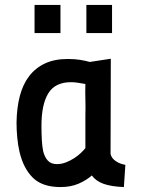

<svg xmlns="http://www.w3.org/2000/svg" viewBox="-20 -748 570 778"><path d="M428 -124Q432 -107 448.5 -95.5Q465 -84 488 -80L482 10Q431 8 400 -3Q369 -14 352 -37Q331 -18 299 -4Q267 10 225 10Q152 10 113.5 -27.5Q75 -65 59 -133Q53 -159 50 -189.5Q47 -220 47 -252Q48 -312 60.5 -359.5Q73 -407 98.5 -440Q124 -473 162.5 -491Q201 -509 255 -509Q283 -509 304.5 -505.5Q326 -502 344 -497L429 -510ZM211 -83Q229 -83 247 -90Q265 -97 280.5 -107Q296 -117 308 -128.5Q320 -140 326 -148V-283Q327 -315 326 -345Q325 -375 326 -408H324Q312 -410 297 -412.5Q282 -415 268 -415Q203 -415 175.5 -369.5Q148 -324 148 -239Q148 -207 149.5 -180.5Q151 -154 155 -135Q161 -111 174 -97Q187 -83 211 -83ZM120 -728H225V-614H120ZM330 -728H434V-614H330Z"/></svg>

Font: Panefresco 750wt
Style: Regular
Weight: 750
Foundry: Campivisivi & Chank Co
Version: Version 1.000